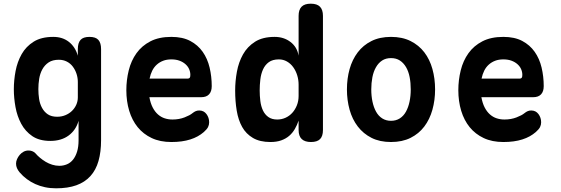

<svg xmlns="http://www.w3.org/2000/svg" viewBox="-20 -760 3040 1041"><path d="M406 -105Q399 -80 385.5 -60Q372 -40 352.5 -25.5Q333 -11 308 -3.5Q283 4 253 4Q193 4 155 -22Q117 -48 95 -89Q73 -130 64 -179.5Q55 -229 55 -276Q55 -325 64.5 -375Q74 -425 97.5 -466.5Q121 -508 162.5 -534Q204 -560 269 -560Q319 -560 353.5 -533Q388 -506 402 -458V-494Q402 -527 416.5 -543.5Q431 -560 465 -560Q499 -560 513.5 -543.5Q528 -527 528 -494V0Q528 64 514 113Q500 162 470 195Q440 228 394 244.5Q348 261 284 261Q252 261 224 255Q196 249 171.5 238Q147 227 125.5 211Q104 195 86 174Q77 163 72 151.5Q67 140 67 127Q67 115 72.5 102.5Q78 90 87 79.5Q96 69 108 62.5Q120 56 135 56Q145 56 154.5 59.5Q164 63 172 71Q183 84 197.5 96Q212 108 228 117.5Q244 127 263 133Q282 139 302 139Q323 139 342.5 131Q362 123 376 105.5Q390 88 398 62Q406 36 406 0ZM290 -127Q314 -127 334.5 -135.5Q355 -144 370 -158.5Q385 -173 393.5 -192Q402 -211 402 -232V-315Q402 -338 395 -359.5Q388 -381 375 -398.5Q362 -416 342.5 -426Q323 -436 299 -436Q265 -436 243.5 -421.5Q222 -407 209.5 -384Q197 -361 192.5 -333Q188 -305 188 -277Q188 -250 192 -223.5Q196 -197 208 -175Q220 -153 239.5 -140Q259 -127 290 -127Z M1060 -161Q1085 -161 1099.5 -141.5Q1114 -122 1114 -97Q1114 -83 1108 -71Q1102 -59 1085 -44Q1070 -31 1052 -21Q1034 -11 1012 -4Q990 3 964.5 6.5Q939 10 909 10Q848 10 802.5 -11.5Q757 -33 726.5 -70.5Q696 -108 680.5 -159.5Q665 -211 665 -271Q665 -326 678 -378.5Q691 -431 720 -471.5Q749 -512 795.5 -536Q842 -560 909 -560Q970 -560 1011.5 -538Q1053 -516 1079 -479Q1105 -442 1116.5 -393.5Q1128 -345 1128 -293Q1128 -264 1113.5 -248.5Q1099 -233 1071 -233H790Q796 -200 808 -177Q820 -154 836.5 -139.5Q853 -125 873 -118.5Q893 -112 915 -112Q951 -112 980.5 -123.5Q1010 -135 1023 -146Q1033 -154 1041.5 -157.5Q1050 -161 1060 -161ZM999 -334Q1005 -334 1008.5 -338Q1012 -342 1012 -354Q1012 -370 1005.5 -385Q999 -400 985.5 -412Q972 -424 953 -431Q934 -438 909 -438Q884 -438 864.5 -430.5Q845 -423 830 -409.5Q815 -396 805.5 -377Q796 -358 791 -334Z M1666 10Q1633 10 1616 -6Q1599 -22 1599 -55V-106Q1591 -82 1578.5 -60.5Q1566 -39 1548 -23.5Q1530 -8 1505 1Q1480 10 1446 10Q1389 10 1351.5 -12Q1314 -34 1293 -71.5Q1272 -109 1263.5 -160Q1255 -211 1255 -269Q1255 -320 1264.5 -371.5Q1274 -423 1297.5 -465Q1321 -507 1362.5 -533.5Q1404 -560 1469 -560Q1519 -560 1555 -532.5Q1591 -505 1599 -458V-674Q1599 -707 1615 -723.5Q1631 -740 1665 -740Q1699 -740 1715 -723.5Q1731 -707 1731 -674V-55Q1731 -22 1715.5 -6Q1700 10 1666 10ZM1483 -112Q1507 -112 1528 -121.5Q1549 -131 1564.5 -148Q1580 -165 1589.5 -188.5Q1599 -212 1599 -240V-301Q1599 -327 1591.5 -351.5Q1584 -376 1570 -395.5Q1556 -415 1536 -426.5Q1516 -438 1492 -438Q1458 -438 1437.5 -423Q1417 -408 1406 -383.5Q1395 -359 1391.5 -329Q1388 -299 1388 -270Q1388 -241 1391.5 -212.5Q1395 -184 1405.5 -161.5Q1416 -139 1435 -125.5Q1454 -112 1483 -112Z M2100 10Q2039 10 1994.5 -12.5Q1950 -35 1920 -74Q1890 -113 1875.5 -165Q1861 -217 1861 -275Q1861 -334 1875.5 -385.5Q1890 -437 1919.5 -476Q1949 -515 1994 -537.5Q2039 -560 2100 -560Q2161 -560 2206 -537.5Q2251 -515 2280.5 -476.5Q2310 -438 2324.5 -386Q2339 -334 2339 -275Q2339 -217 2324.5 -165Q2310 -113 2280.5 -74Q2251 -35 2206 -12.5Q2161 10 2100 10ZM2100 -105Q2127 -105 2147.5 -118Q2168 -131 2181 -154.5Q2194 -178 2200.5 -209Q2207 -240 2207 -275Q2207 -311 2201 -342Q2195 -373 2181.5 -396Q2168 -419 2148 -432Q2128 -445 2100 -445Q2072 -445 2052 -432Q2032 -419 2018.5 -395.5Q2005 -372 1999 -341Q1993 -310 1993 -275Q1993 -240 1999.5 -209Q2006 -178 2019 -154.5Q2032 -131 2052.5 -118Q2073 -105 2100 -105Z M2860 -161Q2885 -161 2899.5 -141.5Q2914 -122 2914 -97Q2914 -83 2908 -71Q2902 -59 2885 -44Q2870 -31 2852 -21Q2834 -11 2812 -4Q2790 3 2764.5 6.5Q2739 10 2709 10Q2648 10 2602.5 -11.5Q2557 -33 2526.5 -70.5Q2496 -108 2480.5 -159.5Q2465 -211 2465 -271Q2465 -326 2478 -378.5Q2491 -431 2520 -471.5Q2549 -512 2595.5 -536Q2642 -560 2709 -560Q2770 -560 2811.5 -538Q2853 -516 2879 -479Q2905 -442 2916.5 -393.5Q2928 -345 2928 -293Q2928 -264 2913.5 -248.5Q2899 -233 2871 -233H2590Q2596 -200 2608 -177Q2620 -154 2636.5 -139.5Q2653 -125 2673 -118.5Q2693 -112 2715 -112Q2751 -112 2780.5 -123.5Q2810 -135 2823 -146Q2833 -154 2841.5 -157.5Q2850 -161 2860 -161ZM2799 -334Q2805 -334 2808.5 -338Q2812 -342 2812 -354Q2812 -370 2805.5 -385Q2799 -400 2785.5 -412Q2772 -424 2753 -431Q2734 -438 2709 -438Q2684 -438 2664.5 -430.5Q2645 -423 2630 -409.5Q2615 -396 2605.5 -377Q2596 -358 2591 -334Z"/></svg>

Font: Maple Mono
Style: Bold
Weight: 700
Monospace: yes
Designer: subframe7536
Version: Version 7.200